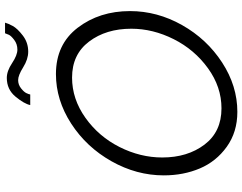

<svg xmlns="http://www.w3.org/2000/svg" viewBox="-120 -837 962 762"><g transform="rotate(-90 361.0 -456.0)"><path d="M424 -865Q406 -865 391.5 -853.5Q377 -842 372.5 -832.5Q368 -823 367 -817H325Q330 -841 358.5 -875.5Q387 -910 433 -910Q460 -910 491.5 -889Q523 -868 545 -868Q567 -868 583.5 -880.5Q600 -893 604 -902Q608 -911 610 -917H652Q649 -905 639 -886.5Q629 -868 601 -846.5Q573 -825 537 -825Q507 -825 475 -845Q443 -865 424 -865ZM46 -287Q46 -395 102 -494.5Q158 -594 251.5 -654.5Q345 -715 448 -715Q566 -715 632 -628.5Q698 -542 698 -421Q698 -313 642.5 -214.5Q587 -116 494 -55.5Q401 5 298 5Q218 5 159.5 -37Q101 -79 73.5 -144Q46 -209 46 -287ZM628 -416Q628 -516 577 -583.5Q526 -651 434 -651Q349 -651 274.5 -598Q200 -545 158.5 -462.5Q117 -380 117 -293Q117 -193 168 -125.5Q219 -58 312 -58Q397 -58 471 -111.5Q545 -165 586.5 -247.5Q628 -330 628 -416Z"/></g></svg>

Font: Raleway-v4020
Style: Italic
Weight: 400
Italic angle: -12°
Designer: Matt McInerney, Pablo Impallari, Rodrigo Fuenzalida
Foundry: Matt McInerney, Pablo Impallari, Rodrigo Fuenzalida
Version: Version 4.020;PS 004.020;hotconv 1.0.88;makeotf.lib2.5.64775